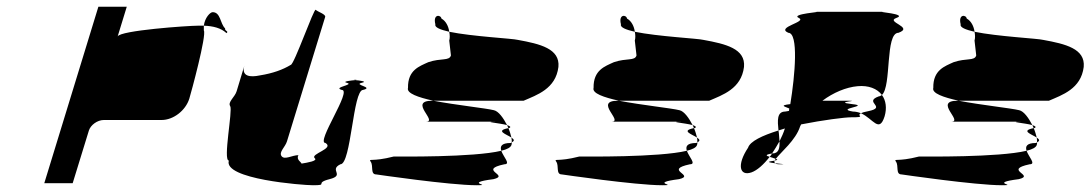

<svg xmlns="http://www.w3.org/2000/svg" viewBox="-20 -730 3226 568"><path d="M111 -188H195L243 -344C248 -360 268 -375 287 -375H458C493 -375 529 -403 540 -438C545 -454 592 -627 583 -640V-654H565C537 -654 334 -640 328 -622L355 -710H271ZM583 -654C586 -678 602 -694 609 -694C633 -694 631 -660 646 -646C644 -638 658 -638 650 -632C634 -647 611 -653 583 -654Z M661 -416C669 -404 639 -255 657 -255C640 -200 875 -182 906 -182C954 -182 908 -188 955 -200C1002 -212 952 -227 987 -244C1019 -244 1024 -464 1054 -464C1088 -472 1024 -479 1050 -485C1069 -489 1043 -492 1031 -493C1020 -492 990 -489 1006 -485C1030 -479 963 -472 991 -464C1023 -464 913 -307 943 -307C970 -290 897 -275 911 -262C921 -254 890 -249 872 -246C872 -250 855 -258 863 -271C844 -271 822 -256 813 -268C804 -280 824 -295 829 -312L942 -680C944 -688 920 -695 914 -701C909 -707 850 -538 840 -538C817 -524 787 -513 749 -507C721 -501 693 -503 703 -536L680 -460C675 -443 653 -428 661 -416ZM1031 -493C1026 -494 1024 -494 1031 -494C1038 -494 1036 -494 1031 -493Z M1077 -251C1085 -239 1075 -214 1093 -214C1093 -214 1311 -182 1390 -182C1442 -182 1346 -188 1440 -200C1490 -212 1392 -227 1472 -244C1492 -244 1469 -266 1463 -284C1380 -264 1160 -267 1145 -267C1079 -250 1069 -263 1077 -251ZM1187 -470C1182 -454 1217 -442 1262 -432H1529C1568 -449 1624 -467 1632 -532C1637 -586 1578 -600 1512 -612C1498 -616 1377 -622 1309 -636C1311 -626 1311 -617 1309 -610L1314 -566C1309 -549 1285 -559 1247 -546C1221 -534 1186 -523 1187 -470ZM1268 -658C1260 -689 1284 -687 1286 -675C1299 -668 1307 -652 1309 -636C1283 -642 1265 -649 1268 -658ZM1240 -370C1277 -370 1186 -432 1259 -432H1262C1330 -419 1417 -410 1441 -404C1455 -401 1469 -381 1480 -360C1458 -366 1404 -370 1447 -370ZM1480 -360C1481 -357 1483 -354 1484 -351H1486C1493 -354 1489 -357 1480 -360ZM1463 -284C1459 -296 1462 -307 1491 -307C1492 -308 1493 -308 1494 -309C1494 -306 1494 -303 1493 -301C1491 -294 1480 -288 1463 -284ZM1484 -351C1488 -342 1491 -331 1493 -323C1478 -333 1444 -343 1484 -351ZM1493 -323C1494 -318 1494 -313 1494 -309C1504 -314 1500 -318 1493 -323Z M1626 -251C1634 -239 1624 -214 1642 -214C1642 -214 1860 -182 1939 -182C1991 -182 1895 -188 1989 -200C2039 -212 1941 -227 2021 -244C2041 -244 2018 -266 2012 -284C1929 -264 1709 -267 1694 -267C1628 -250 1618 -263 1626 -251ZM1736 -470C1731 -454 1766 -442 1811 -432H2078C2117 -449 2173 -467 2181 -532C2186 -586 2127 -600 2061 -612C2047 -616 1926 -622 1858 -636C1860 -626 1860 -617 1858 -610L1863 -566C1858 -549 1834 -559 1796 -546C1770 -534 1735 -523 1736 -470ZM1817 -658C1809 -689 1833 -687 1835 -675C1848 -668 1856 -652 1858 -636C1832 -642 1814 -649 1817 -658ZM1789 -370C1826 -370 1735 -432 1808 -432H1811C1879 -419 1966 -410 1990 -404C2004 -401 2018 -381 2029 -360C2007 -366 1953 -370 1996 -370ZM2029 -360C2030 -357 2032 -354 2033 -351H2035C2042 -354 2038 -357 2029 -360ZM2012 -284C2008 -296 2011 -307 2040 -307C2041 -308 2042 -308 2043 -309C2043 -306 2043 -303 2042 -301C2040 -294 2029 -288 2012 -284ZM2033 -351C2037 -342 2040 -331 2042 -323C2027 -333 1993 -343 2033 -351ZM2042 -323C2043 -318 2043 -313 2043 -309C2053 -314 2049 -318 2042 -323Z M2193 -293C2159 -242 2168 -208 2203 -220C2220 -226 2239 -243 2257 -266C2247 -269 2241 -272 2264 -276C2271 -287 2279 -299 2286 -312C2285 -322 2285 -333 2283 -344C2235 -329 2199 -312 2193 -293ZM2312 -633C2274 -650 2369 -665 2343 -677C2317 -689 2418 -695 2393 -695H2593C2568 -695 2667 -689 2632 -677C2598 -665 2685 -650 2638 -633C2598 -633 2618 -475 2589 -449C2575 -468 2549 -478 2517 -475C2483 -472 2445 -456 2413 -432H2481C2542 -432 2438 -429 2501 -422C2557 -416 2449 -409 2503 -400C2511 -400 2520 -398 2527 -395C2511 -387 2546 -383 2498 -383C2479 -383 2416 -375 2350 -362L2347 -356C2334 -315 2290 -280 2275 -260C2271 -262 2262 -264 2257 -266C2260 -269 2262 -272 2264 -276H2265C2284 -276 2287 -292 2286 -312C2292 -324 2298 -337 2302 -350C2295 -348 2290 -346 2283 -344C2280 -373 2278 -400 2303 -400C2307 -401 2312 -401 2314 -402C2315 -404 2314 -407 2315 -409C2305 -414 2282 -418 2318 -422C2332 -507 2343 -633 2312 -633ZM2267 -254C2269 -254 2271 -255 2272 -255C2270 -252 2271 -249 2273 -247C2258 -249 2244 -251 2267 -254ZM2272 -255C2283 -257 2280 -258 2275 -260C2273 -258 2273 -257 2272 -255ZM2273 -247C2275 -245 2279 -244 2287 -244C2310 -244 2290 -245 2273 -247ZM2527 -395C2563 -379 2581 -335 2597 -386C2604 -410 2601 -433 2589 -449C2586 -447 2583 -445 2580 -445C2532 -428 2607 -413 2548 -401C2537 -399 2531 -397 2527 -395Z M2631 -251C2639 -239 2629 -214 2647 -214C2647 -214 2865 -182 2944 -182C2996 -182 2900 -188 2994 -200C3044 -212 2946 -227 3026 -244C3046 -244 3023 -266 3017 -284C2934 -264 2714 -267 2699 -267C2633 -250 2623 -263 2631 -251ZM2741 -470C2736 -454 2771 -442 2816 -432H3083C3122 -449 3178 -467 3186 -532C3191 -586 3132 -600 3066 -612C3052 -616 2931 -622 2863 -636C2865 -626 2865 -617 2863 -610L2868 -566C2863 -549 2839 -559 2801 -546C2775 -534 2740 -523 2741 -470ZM2822 -658C2814 -689 2838 -687 2840 -675C2853 -668 2861 -652 2863 -636C2837 -642 2819 -649 2822 -658ZM2794 -370C2831 -370 2740 -432 2813 -432H2816C2884 -419 2971 -410 2995 -404C3009 -401 3023 -381 3034 -360C3012 -366 2958 -370 3001 -370ZM3034 -360C3035 -357 3037 -354 3038 -351H3040C3047 -354 3043 -357 3034 -360ZM3017 -284C3013 -296 3016 -307 3045 -307C3046 -308 3047 -308 3048 -309C3048 -306 3048 -303 3047 -301C3045 -294 3034 -288 3017 -284ZM3038 -351C3042 -342 3045 -331 3047 -323C3032 -333 2998 -343 3038 -351ZM3047 -323C3048 -318 3048 -313 3048 -309C3058 -314 3054 -318 3047 -323Z"/></svg>

Font: bitstorm
Style: extobl
Weight: 400
Version: Version 0.2